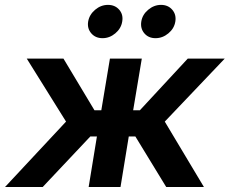

<svg xmlns="http://www.w3.org/2000/svg" viewBox="-43 -751 922 771"><path d="M-22.9 0 222.2 -262.7 64.5 -515.6H211.9L336.4 -308.1H363.8L398.4 -515.6H526.4L491.7 -308.1H518.6L710.9 -515.6H859.4L618.7 -262.7L775.9 0H624.5L500.5 -203.1H474.1L440.9 0H313L346.2 -203.1H319.8L128.4 0ZM368.7 -597.7Q340.3 -597.7 323.5 -617.2Q306.6 -636.7 311 -664.6Q315.9 -692.4 339.1 -711.9Q362.3 -731.4 390.6 -731.4Q418.9 -731.4 435.8 -711.9Q452.6 -692.4 447.8 -664.6Q443.4 -636.7 420.2 -617.2Q397 -597.7 368.7 -597.7ZM581.5 -597.7Q553.2 -597.7 536.6 -617.2Q520 -636.7 524.4 -664.6Q528.8 -692.4 552.2 -711.9Q575.7 -731.4 603.5 -731.4Q631.8 -731.4 648.7 -711.9Q665.5 -692.4 661.1 -664.6Q656.7 -636.7 633.3 -617.2Q609.9 -597.7 581.5 -597.7Z"/></svg>

Font: Inter Display Semi Bold
Style: Italic
Weight: 600
Italic angle: -9.39999°
Designer: Rasmus Andersson
Foundry: rsms
Version: Version 4.000;git-4fc901f